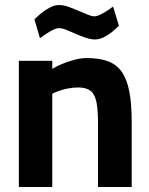

<svg xmlns="http://www.w3.org/2000/svg" viewBox="-20 -744 593 764"><path d="M55 0V-502H188V-470Q204 -480 227 -489.5Q250 -499 275.5 -506Q301 -513 325 -513Q377 -513 411.5 -499.5Q446 -486 466 -456Q486 -426 495 -377.5Q504 -329 504 -260V0H370V-253Q370 -305 364 -336.5Q358 -368 341 -382Q324 -396 291 -396Q273 -396 253.5 -392.5Q234 -389 216.5 -383Q199 -377 188 -371V0ZM358 -587Q342 -587 322 -593.5Q302 -600 282 -609Q262 -618 244.5 -625Q227 -632 215 -632Q201 -632 178.5 -618.5Q156 -605 139 -592L117 -667Q129 -679 145 -692Q161 -705 179.5 -714.5Q198 -724 214 -724Q232 -724 252 -717Q272 -710 291.5 -701.5Q311 -693 328 -686Q345 -679 356 -679Q368 -679 391 -692Q414 -705 430 -718L453 -642Q442 -630 426 -617Q410 -604 392.5 -595.5Q375 -587 358 -587Z"/></svg>

Font: Cairo Play
Style: Bold
Weight: 700
Version: Version 3.119